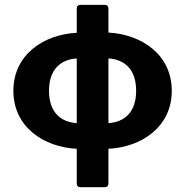

<svg xmlns="http://www.w3.org/2000/svg" viewBox="-20 -617 776 805"><path d="M700.2 -236.3C700.2 -388.7 573.2 -472.7 434.6 -480.5V-581.1C434.6 -590.8 428.7 -596.7 418.9 -596.7H317.4C307.6 -596.7 301.8 -590.8 301.8 -581.1V-479.5C164.1 -472.7 36.1 -388.7 36.1 -236.3C36.1 -84 164.1 0 301.8 6.8V152.3C301.8 162.1 307.6 168 317.4 168H418.9C428.7 168 434.6 162.1 434.6 152.3V6.8C572.3 0 700.2 -84 700.2 -236.3ZM434.6 -100.6V-372.1C505.9 -367.2 550.8 -323.2 550.8 -236.3C550.8 -149.4 504.9 -105.5 434.6 -100.6ZM185.5 -236.3C185.5 -323.2 231.4 -367.2 301.8 -372.1V-100.6C231.4 -105.5 185.5 -149.4 185.5 -236.3Z"/></svg>

Font: Ed Sans Neue
Style: Bold
Weight: 700
Designer: Stephen Hutchings
Version: Version 1.004;PS 001.004;hotconv 1.0.88;makeotf.lib2.5.64775